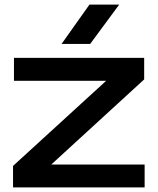

<svg xmlns="http://www.w3.org/2000/svg" viewBox="-20 -819 690 839"><path d="M37 -94 479 -498 560 -466H41V-566H610V-472L169 -68L99 -100H612V0H37ZM501 -799 374 -627H249L371 -799Z"/></svg>

Font: Unbounded Variable
Style: Regular
Weight: 400
Designer: Luke Prowse, Jean-Baptiste Morizot, Fátima Lázaro, Florian Runge
Foundry: NaN
Version: Version 1.600;FEAKit 1.0